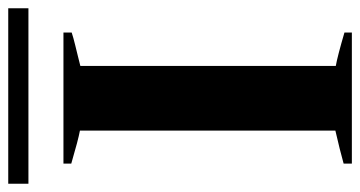

<svg xmlns="http://www.w3.org/2000/svg" viewBox="-242 -650 874 466"><g transform="rotate(-90 195.0 -417.0)"><path d="M-18 -834H408V-785H-18ZM31 -20Q63 -29 111 -40V-660Q89 -664 31 -681V-700H349V-680Q337 -676 318.5 -671.5Q300 -667 292 -665L268 -659V-39Q291 -35 349 -18V0H31Z"/></g></svg>

Font: Trirong
Style: Bold
Weight: 700
Designer: Katatrad Team
Foundry: CadsonDemak
Version: Version 1.001